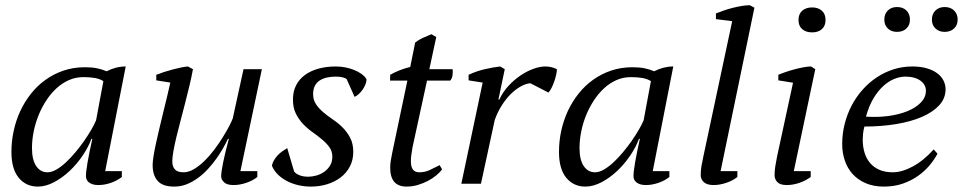

<svg xmlns="http://www.w3.org/2000/svg" viewBox="-20 -690 3616 721"><path d="M158.2 -43Q173.8 -43 191.7 -53.2Q209.5 -63.5 227.5 -80.3Q245.6 -97.2 263.2 -118.2Q280.8 -139.2 295.9 -160.9Q311 -182.6 322.8 -202.9Q334.5 -223.1 340.8 -238.3L368.2 -385.3Q355.5 -393.6 336.9 -397Q318.4 -400.4 293 -400.4Q264.2 -400.4 238.8 -389.2Q213.4 -377.9 192.1 -358.4Q170.9 -338.9 153.8 -312.7Q136.7 -286.6 124.8 -257.1Q112.8 -227.5 106.4 -195.8Q100.1 -164.1 100.1 -133.8Q100.1 -89.8 116 -66.4Q131.8 -43 158.2 -43ZM323.2 -168.5Q312 -137.7 290.5 -106Q269 -74.2 241.7 -48.3Q214.4 -22.5 183.1 -5.9Q151.9 10.7 122.1 10.7Q77.6 10.7 50.3 -22.5Q22.9 -55.7 22.9 -119.6Q22.9 -159.7 31.5 -199Q40 -238.3 56.4 -273.4Q72.8 -308.6 96.7 -338.6Q120.6 -368.7 151.4 -390.6Q182.1 -412.6 219 -425Q255.9 -437.5 298.8 -437.5Q324.7 -437.5 343.3 -433.8Q361.8 -430.2 380.4 -422.4Q415.5 -440.4 452.1 -440.4L375 -47.4H437.5V-25.4Q420.4 -11.7 396.5 -3.4Q372.6 4.9 349.1 4.9Q336.4 4.9 327.6 2Q318.8 -1 313.2 -5.6Q307.6 -10.3 305.2 -16.4Q302.7 -22.5 302.7 -28.3Q302.7 -61 326.7 -168.5Z M946.3 -47.4V-25.4Q929.2 -11.7 904.8 -3.4Q880.4 4.9 856.9 4.9Q832 4.9 821.3 -5.6Q810.5 -16.1 810.5 -27.8Q810.5 -43.5 817.9 -79.8Q825.2 -116.2 839.4 -168.5H835.9Q828.6 -152.8 817.6 -133.3Q806.6 -113.8 792.2 -93.8Q777.8 -73.7 760.5 -54.9Q743.2 -36.1 723.1 -21.5Q703.1 -6.8 680.9 2Q658.7 10.7 634.3 10.7Q590.8 10.7 572 -10.7Q553.2 -32.2 553.2 -70.3Q553.2 -83 556.6 -104.2Q560.1 -125.5 565.7 -151.6Q571.3 -177.7 578.4 -207.3Q585.4 -236.8 592.8 -267.1Q600.1 -297.4 607.2 -326.2Q614.3 -355 619.6 -379.9L566.9 -388.2V-409.2Q580.6 -414.6 596.4 -419.7Q612.3 -424.8 628.2 -429Q644 -433.1 658.9 -436.3Q673.8 -439.5 685.5 -440.4L704.6 -430.2Q699.2 -400.4 691.2 -367.2Q683.1 -334 674.6 -300.5Q666 -267.1 657.5 -234.9Q648.9 -202.6 642.1 -174.1Q635.3 -145.5 631.1 -122.1Q627 -98.6 627 -83.5Q627 -64.9 636.7 -54Q646.5 -43 668.9 -43Q688.5 -43 708.5 -54.9Q728.5 -66.9 747.8 -85.7Q767.1 -104.5 784.7 -127.9Q802.2 -151.4 816.2 -173.8Q830.1 -196.3 840.1 -215.3Q850.1 -234.4 854 -245.1L894.5 -430.2H963.4L882.8 -47.4Z M1228 -101.6Q1228 -122.1 1217 -137.2Q1206.1 -152.3 1189.7 -166Q1173.3 -179.7 1154.1 -193.4Q1134.8 -207 1118.4 -224.1Q1102.1 -241.2 1091.1 -263.2Q1080.1 -285.2 1080.1 -315.9Q1080.1 -346.7 1092 -369.9Q1104 -393.1 1125.5 -408.7Q1147 -424.3 1176.5 -432.4Q1206.1 -440.4 1241.2 -440.4Q1258.8 -440.4 1276.6 -437Q1294.4 -433.6 1310.1 -427.2Q1325.7 -420.9 1338.1 -411.9Q1350.6 -402.8 1356.4 -392.1Q1356.4 -382.8 1352.3 -372.8Q1348.1 -362.8 1341.8 -353.5Q1335.4 -344.2 1327.4 -336.9Q1319.3 -329.6 1311.5 -326.2L1281.7 -393.1Q1277.8 -396.5 1267.3 -399.4Q1256.8 -402.3 1241.2 -402.3Q1223.6 -402.3 1208 -398.9Q1192.4 -395.5 1180.7 -387.9Q1168.9 -380.4 1162.4 -367.7Q1155.8 -355 1155.8 -336.4Q1155.8 -314.5 1167 -298.1Q1178.2 -281.7 1194.8 -267.8Q1211.4 -253.9 1231.2 -240.5Q1251 -227.1 1267.6 -210.2Q1284.2 -193.4 1295.4 -171.6Q1306.6 -149.9 1306.6 -119.6Q1306.6 -88.9 1293.7 -64.5Q1280.8 -40 1258.8 -23.4Q1236.8 -6.8 1208 2Q1179.2 10.7 1147.5 10.7Q1122.6 10.7 1099.1 5.1Q1075.7 -0.5 1056.4 -10.7Q1037.1 -21 1022.7 -35.4Q1008.3 -49.8 1001 -67.9Q1003.4 -79.1 1009.3 -88.9Q1015.1 -98.6 1022.9 -106.9Q1030.8 -115.2 1040 -121.8Q1049.3 -128.4 1058.6 -133.8L1084.5 -45.9Q1090.8 -37.6 1104.7 -32Q1118.7 -26.4 1137.2 -26.4Q1151.9 -26.4 1167.7 -30.8Q1183.6 -35.2 1197 -44.4Q1210.4 -53.7 1219.2 -67.9Q1228 -82 1228 -101.6Z M1445.3 -409.2Q1462.4 -418.9 1481.9 -426.5Q1501.5 -434.1 1520.5 -438.5L1539.1 -530.3Q1551.3 -540 1567.1 -547.4Q1583 -554.7 1600.1 -561.5L1618.2 -550.8L1592.3 -430.2H1679.7Q1680.7 -419.4 1679.4 -408.2Q1678.2 -397 1670.9 -387.2H1583.5L1529.3 -137.7Q1526.4 -121.1 1524.7 -108.9Q1522.9 -96.7 1522.9 -85.9Q1522.9 -63 1530.8 -53Q1538.6 -43 1554.2 -43Q1575.2 -43 1592.8 -51Q1610.4 -59.1 1630.9 -69.8L1640.1 -54.2Q1632.3 -43 1618.4 -31.5Q1604.5 -20 1586.9 -10.7Q1569.3 -1.5 1548.8 4.6Q1528.3 10.7 1506.8 10.7Q1445.3 10.7 1445.3 -60.1Q1445.3 -72.8 1447.5 -87.2Q1449.7 -101.6 1453.1 -117.2L1509.8 -387.2H1444.8Z M1971.7 -377.4Q1954.1 -376 1935.1 -365.2Q1916 -354.5 1897.9 -336.7Q1879.9 -318.8 1864.3 -294.2Q1848.6 -269.5 1837.9 -239.7L1786.1 0H1712.4L1792.5 -379.9L1739.7 -388.2V-409.2Q1769 -422.9 1800.5 -430.2Q1832 -437.5 1858.4 -440.4L1875.5 -430.2L1851.6 -315.9H1855Q1867.7 -343.8 1888.7 -366.7Q1909.7 -389.6 1933.8 -406Q1958 -422.4 1982.7 -431.4Q2007.3 -440.4 2027.8 -440.4Q2039.1 -440.4 2050 -438Q2061 -435.5 2071.3 -430.2Q2071.3 -421.9 2068.6 -409.7Q2065.9 -397.5 2061.5 -384.5Q2057.1 -371.6 2051.3 -360.1Q2045.4 -348.6 2039.6 -342.3Z M2214.4 -43Q2230 -43 2247.8 -53.2Q2265.6 -63.5 2283.7 -80.3Q2301.8 -97.2 2319.3 -118.2Q2336.9 -139.2 2352.1 -160.9Q2367.2 -182.6 2378.9 -202.9Q2390.6 -223.1 2397 -238.3L2424.3 -385.3Q2411.6 -393.6 2393.1 -397Q2374.5 -400.4 2349.1 -400.4Q2320.3 -400.4 2294.9 -389.2Q2269.5 -377.9 2248.3 -358.4Q2227.1 -338.9 2210 -312.7Q2192.9 -286.6 2180.9 -257.1Q2168.9 -227.5 2162.6 -195.8Q2156.2 -164.1 2156.2 -133.8Q2156.2 -89.8 2172.1 -66.4Q2188 -43 2214.4 -43ZM2379.4 -168.5Q2368.2 -137.7 2346.7 -106Q2325.2 -74.2 2297.9 -48.3Q2270.5 -22.5 2239.3 -5.9Q2208 10.7 2178.2 10.7Q2133.8 10.7 2106.4 -22.5Q2079.1 -55.7 2079.1 -119.6Q2079.1 -159.7 2087.6 -199Q2096.2 -238.3 2112.5 -273.4Q2128.9 -308.6 2152.8 -338.6Q2176.8 -368.7 2207.5 -390.6Q2238.3 -412.6 2275.1 -425Q2312 -437.5 2355 -437.5Q2380.9 -437.5 2399.4 -433.8Q2418 -430.2 2436.5 -422.4Q2471.7 -440.4 2508.3 -440.4L2431.2 -47.4H2493.7V-25.4Q2476.6 -11.7 2452.6 -3.4Q2428.7 4.9 2405.3 4.9Q2392.6 4.9 2383.8 2Q2375 -1 2369.4 -5.6Q2363.8 -10.3 2361.3 -16.4Q2358.9 -22.5 2358.9 -28.3Q2358.9 -61 2382.8 -168.5Z M2729.5 -610.4 2668.5 -618.2V-639.6Q2680.7 -644.5 2696.8 -650.1Q2712.9 -655.8 2730.2 -660.2Q2747.6 -664.6 2764.6 -667.5Q2781.7 -670.4 2795.9 -670.4L2813 -661.1L2686 -47.4H2749V-25.4Q2731.9 -11.7 2707.3 -3.4Q2682.6 4.9 2659.7 4.9Q2634.8 4.9 2623 -6.1Q2611.3 -17.1 2611.3 -31.7Q2611.3 -49.3 2614 -65.7Q2616.7 -82 2621.1 -101.6Z M2902.8 -388.2V-409.2Q2915.5 -414.6 2932.1 -420.2Q2948.7 -425.8 2965.6 -430.2Q2982.4 -434.6 2998.3 -437.5Q3014.2 -440.4 3025.9 -440.4L3041.5 -430.2L2960.9 -47.4H3024.4V-25.4Q3005.9 -11.7 2981.9 -3.4Q2958 4.9 2934.6 4.9Q2909.7 4.9 2899.2 -6.1Q2888.7 -17.1 2888.7 -31.7Q2888.7 -49.3 2891.4 -65.7Q2894 -82 2897.9 -101.6L2958 -379.4ZM2978.5 -615.2Q2978.5 -637.2 2992.4 -649.7Q3006.3 -662.1 3029.8 -662.1Q3052.7 -662.1 3066.4 -649.7Q3080.1 -637.2 3080.1 -615.2Q3080.1 -592.8 3066.4 -580.6Q3052.7 -568.4 3029.8 -568.4Q3006.3 -568.4 2992.4 -580.6Q2978.5 -592.8 2978.5 -615.2Z M3500.5 -112.8Q3489.7 -92.3 3471.7 -70.3Q3453.6 -48.3 3428.5 -30.3Q3403.3 -12.2 3370.8 -0.7Q3338.4 10.7 3299.3 10.7Q3260.3 10.7 3231 -2Q3201.7 -14.6 3182.1 -36.1Q3162.6 -57.6 3152.6 -86.7Q3142.6 -115.7 3142.6 -148.9Q3142.6 -188.5 3152.1 -225.3Q3161.6 -262.2 3178.7 -294.7Q3195.8 -327.1 3220 -354Q3244.1 -380.9 3273.4 -400.1Q3302.7 -419.4 3336.2 -429.9Q3369.6 -440.4 3405.8 -440.4Q3436.5 -440.4 3460 -433.6Q3483.4 -426.8 3499.3 -415Q3515.1 -403.3 3522.9 -387.7Q3530.8 -372.1 3530.8 -354.5Q3530.8 -320.8 3507.1 -294.9Q3483.4 -269 3442.4 -251.2Q3401.4 -233.4 3345.7 -224.1Q3290 -214.8 3226.1 -214.8Q3222.2 -200.7 3220.9 -187.5Q3219.7 -174.3 3219.7 -165.5Q3219.7 -139.2 3226.6 -116.7Q3233.4 -94.2 3247.3 -77.9Q3261.2 -61.5 3282.5 -52.2Q3303.7 -43 3332.5 -43Q3366.7 -43 3407 -64.5Q3447.3 -85.9 3486.3 -128.9ZM3379.4 -402.3Q3360.8 -402.3 3339.8 -394.3Q3318.8 -386.2 3298.6 -368.4Q3278.3 -350.6 3260.7 -321.8Q3243.2 -293 3231.9 -252Q3275.4 -249 3315.9 -254.4Q3356.4 -259.8 3387.9 -272.7Q3419.4 -285.6 3438.2 -305.2Q3457 -324.7 3457 -349.6Q3457 -360.4 3451.9 -369.9Q3446.8 -379.4 3437 -386.7Q3427.2 -394 3412.8 -398.2Q3398.4 -402.3 3379.4 -402.3ZM3300.8 -616.2Q3300.8 -637.7 3314 -650.6Q3327.1 -663.6 3348.6 -663.6Q3370.6 -663.6 3383.8 -650.6Q3397 -637.7 3397 -616.2Q3397 -595.7 3383.8 -583Q3370.6 -570.3 3348.6 -570.3Q3327.1 -570.3 3314 -583Q3300.8 -595.7 3300.8 -616.2ZM3479.5 -616.2Q3479.5 -637.7 3492.9 -650.6Q3506.3 -663.6 3527.3 -663.6Q3549.3 -663.6 3562.7 -650.6Q3576.2 -637.7 3576.2 -616.2Q3576.2 -595.7 3562.7 -583Q3549.3 -570.3 3527.3 -570.3Q3506.3 -570.3 3492.9 -583Q3479.5 -595.7 3479.5 -616.2Z"/></svg>

Font: PT Astra Serif
Style: Italic
Weight: 400
Italic angle: -16°
Designer: A.Korolkova, I. Chaeva
Foundry: ParaType Ltd
Version: Version 1.001